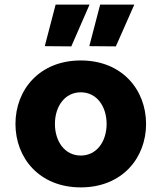

<svg xmlns="http://www.w3.org/2000/svg" viewBox="-20 -802 700 832"><path d="M368 -782H221L174 -602L289 -601ZM562 -782H414L367 -602L482 -601ZM330 10C510 10 613 -118 613 -265C613 -412 510 -540 330 -540C150 -540 47 -412 47 -265C47 -118 150 10 330 10ZM330 -128C260 -128 218 -190 218 -265C218 -340 260 -402 330 -402C400 -402 442 -340 442 -265C442 -190 400 -128 330 -128Z"/></svg>

Font: Be Vietnam Pro ExtraBold
Style: Regular
Weight: 800
Designer: Lam Bao, Tony Le, Vietanh Nguyen
Foundry: Yellow Type Foundry
Version: Version 1.002